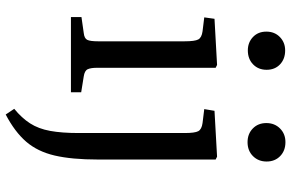

<svg xmlns="http://www.w3.org/2000/svg" viewBox="-194 -599 1022 674"><g transform="rotate(90 317.0 -262.0)"><path d="M157 -621Q129 -621 110 -639Q91 -657 91 -686Q91 -715 110 -733.5Q129 -752 157 -752Q187 -752 206 -734Q225 -716 225 -687Q225 -658 206 -639.5Q187 -621 157 -621ZM40 0V-37L96 -45Q115 -47 120 -57.5Q125 -68 125 -95V-399Q125 -435 118.5 -447Q112 -459 90 -462L41 -468L46 -504L208 -513L218 -508V-91Q218 -70 223 -59Q228 -48 248 -45L304 -36V0ZM479 -620Q450 -620 431 -638.5Q412 -657 412 -686Q412 -715 431 -734Q450 -753 479 -753Q509 -753 528 -734.5Q547 -716 547 -687Q547 -658 528 -639Q509 -620 479 -620ZM382 229 362 199Q394 173 413 143.5Q432 114 439.5 73Q447 32 447 -27V-399Q447 -435 440.5 -447Q434 -459 412 -462L363 -468L369 -504L530 -513L540 -508V-94Q540 -3 526 57Q512 117 477.5 157Q443 197 382 229Z"/></g></svg>

Font: Literata 36pt
Style: Regular
Weight: 400
Designer: Latin by Veronika Burian and Jose Scaglione. Greek by Irene Vlachou. Cyrillic by Vera Evstafieva.
Foundry: TypeTogether
Version: Version 3.002